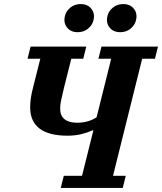

<svg xmlns="http://www.w3.org/2000/svg" viewBox="-20 -928 800 948"><path d="M295 -60H385L441 -284H435Q409 -272 379 -265Q349 -258 313 -258Q222 -258 175.5 -293Q129 -328 129 -398Q129 -419 132 -442Q135 -465 145 -503L179 -638H116L131 -698H406L391 -638H332L296 -495Q287 -458 282 -434Q277 -410 277 -392Q277 -357 298.5 -339.5Q320 -322 361 -322Q416 -322 457 -349L529 -638H466L481 -698H760L745 -638H682L538 -60H601L586 0H280ZM363 -769Q333 -769 315.5 -787Q298 -805 298 -829Q298 -839 301 -851Q307 -874 328 -891Q349 -908 379 -908Q409 -908 426.5 -890Q444 -872 444 -848Q444 -838 441 -826Q435 -803 414 -786Q393 -769 363 -769ZM573 -769Q543 -769 525.5 -787Q508 -805 508 -829Q508 -839 511 -851Q517 -874 538 -891Q559 -908 589 -908Q619 -908 636.5 -890Q654 -872 654 -848Q654 -838 651 -826Q645 -803 624 -786Q603 -769 573 -769Z"/></svg>

Font: IBM Plex Serif
Style: Bold Italic
Weight: 700
Italic angle: -14°
Designer: Mike Abbink, Paul van der Laan, Pieter van Rosmalen
Foundry: Bold Monday
Version: Version 3.001